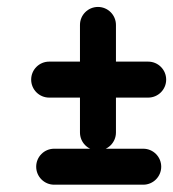

<svg xmlns="http://www.w3.org/2000/svg" viewBox="-20 -518 486 539"><path d="M204.5 -448C204.5 -347.3 204.5 -246.7 204.5 -146C204.5 -118.1 227.1 -95.5 255 -95.5C282.9 -95.5 305.5 -118.1 305.5 -146C305.5 -246.7 305.5 -347.3 305.5 -448C305.5 -475.9 282.9 -498.5 255 -498.5C227.1 -498.5 204.5 -475.9 204.5 -448ZM118 -244C210.7 -244 303.3 -244 396 -244C423.9 -244 446.5 -266.6 446.5 -294.5C446.5 -322.4 423.9 -345 396 -345C303.3 -345 210.7 -345 118 -345C90.1 -345 67.5 -322.4 67.5 -294.5C67.5 -266.6 90.1 -244 118 -244ZM132.1 0.5C215.4 0.5 298.8 0.5 382.1 0.5C410 0.5 432.6 -22.1 432.6 -50C432.6 -77.9 410 -100.5 382.1 -100.5C298.8 -100.5 215.4 -100.5 132.1 -100.5C104.2 -100.5 81.6 -77.9 81.6 -50C81.6 -22.1 104.2 0.5 132.1 0.5Z"/></svg>

Font: FRB American Cursive Guidelines Ultra
Style: Bold Italic
Weight: 1000
Italic angle: -25°
Version: Version 2.0;Modular Font Editor K font №1